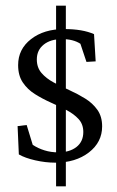

<svg xmlns="http://www.w3.org/2000/svg" viewBox="-20 -571 414 682"><path d="M176.3 6.8Q141.6 6.8 105.2 -1.5Q68.8 -9.8 46.9 -22.5L42.5 -123L74.7 -127L96.2 -56.6Q115.2 -43.9 138.2 -36.9Q161.1 -29.8 186.5 -29.8Q227.1 -29.8 251.5 -48.8Q275.9 -67.9 275.9 -102.1Q275.9 -129.9 259 -148.2Q242.2 -166.5 215.8 -180.2Q189.5 -193.8 159.9 -207Q130.4 -220.2 104 -236.8Q77.6 -253.4 61 -278.1Q44.4 -302.7 44.4 -339.8Q44.4 -396.5 90.3 -432.1Q136.2 -467.8 208 -467.8Q273.4 -467.8 314 -449.7L319.8 -353L287.1 -351.1L265.6 -415.5Q240.2 -432.1 200.2 -432.1Q159.7 -432.1 135.3 -412.6Q110.8 -393.1 110.8 -359.9Q110.8 -331.1 127.4 -311.8Q144 -292.5 170.4 -278.3Q196.8 -264.2 226.6 -250.7Q256.3 -237.3 282.7 -220.9Q309.1 -204.6 325.9 -180.9Q342.8 -157.2 342.8 -122.1Q342.8 -65.9 295.7 -29.5Q248.5 6.8 176.3 6.8ZM179.2 90.8V-550.8H213.9V90.8Z"/></svg>

Font: Lateef Light
Style: Regular
Weight: 300
Designer: SIL International
Foundry: SIL International
Version: Version 4.200